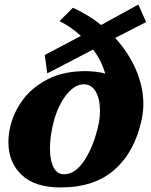

<svg xmlns="http://www.w3.org/2000/svg" viewBox="-20 -815 663 845"><path d="M487 -648Q547 -582 579 -506.5Q611 -431 611 -356Q611 -328 604 -291Q574 -148 485 -69Q396 10 247 10Q133 10 75 -45.5Q17 -101 17 -189Q17 -218 23 -248Q36 -312 76 -369.5Q116 -427 186.5 -464.5Q257 -502 357 -502Q375 -502 402 -499Q429 -496 443 -491Q428 -546 390 -597L188 -492L177 -573Q237 -604 336 -657Q294 -696 242 -722L301 -781Q369 -750 425 -705L589 -795L623 -718ZM420 -328Q420 -379 401.5 -411.5Q383 -444 349 -444Q305 -444 265.5 -389Q226 -334 209 -248Q200 -202 200 -161Q200 -110 215.5 -79Q231 -48 262 -48Q312 -48 353 -111.5Q394 -175 414 -269Q420 -299 420 -328Z"/></svg>

Font: Trirong Black
Style: Italic
Weight: 900
Italic angle: -12°
Designer: Katatrad Team
Foundry: CadsonDemak
Version: Version 1.001